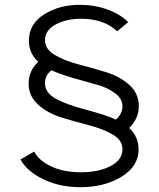

<svg xmlns="http://www.w3.org/2000/svg" viewBox="-20 -780 659 798"><path d="M517 -248C543.7 -274.7 557 -304.7 557 -338C557 -374 543.7 -403.8 517 -427.5C490.3 -451.2 457.8 -468.8 419.5 -480.5C381.2 -492.2 342.8 -503 304.5 -513C266.2 -523 233.7 -536 207 -552C180.3 -568 167 -588.3 167 -613C167 -640.3 181.7 -662 211 -678C240.3 -694 275.7 -702 317 -702C380.3 -702 430.3 -684.7 467 -650L513 -688C491 -710 462.2 -727.5 426.5 -740.5C390.8 -753.5 353 -760 313 -760C255 -760 205 -746.7 163 -720C121 -693.3 100 -656.7 100 -610C100 -576 113 -547 139 -523C112.3 -498.3 99 -468.3 99 -433C99 -397.7 112.3 -368.2 139 -344.5C165.7 -320.8 198.2 -303.2 236.5 -291.5C274.8 -279.8 313.2 -269 351.5 -259C389.8 -249 422.3 -236.2 449 -220.5C475.7 -204.8 489 -184.7 489 -160C489 -130 472.3 -106.5 439 -89.5C405.7 -72.5 365 -64 317 -64C269 -64 227.8 -72 193.5 -88C159.2 -104 135.3 -124.7 122 -150L65 -117C83.7 -83.7 115.7 -56.2 161 -34.5C206.3 -12.8 257.3 -2 314 -2C380.7 -2 437.7 -16.5 485 -45.5C532.3 -74.5 556 -112.3 556 -159C556 -194.3 543 -224 517 -248ZM167 -435C167 -456.3 176 -474 194 -488C216.7 -477.3 247.7 -466.3 287 -455C326.3 -443.7 359.3 -434.3 386 -427C412.7 -419.7 436.5 -408.3 457.5 -393C478.5 -377.7 489 -359.7 489 -339C489 -317.7 480 -299 462 -283C436.7 -295 396.2 -308.3 340.5 -323C284.8 -337.7 242 -353.2 212 -369.5C182 -385.8 167 -407.7 167 -435Z"/></svg>

Font: Orkney
Style: Regular
Weight: 400
Designer: Samuel Oakes and Alfredo Marco Pradil
Foundry: Alfredo Marco Pradil
Version: 1.0; ttfautohint (v1.5)